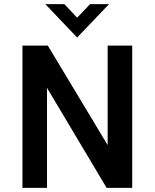

<svg xmlns="http://www.w3.org/2000/svg" viewBox="-20 -911 750 931"><path d="M508.8 -891.1 354 -729 199.7 -891.1H292L354 -825.2L417 -891.1ZM502 -689.9H621.1V0H497.1L208 -484.9V0H88.9V-689.9H211.9L502 -207.5Z"/></svg>

Font: HK Grotesk Legacy
Style: Bold
Weight: 700
Designer: Alfredo Marco Pradil
Foundry: Hanken Design Co.
Version: Version 2.022;PS 002.022;hotconv 1.0.88;makeotf.lib2.5.64775